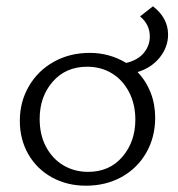

<svg xmlns="http://www.w3.org/2000/svg" viewBox="-20 -586 566 610"><path d="M417 -357Q444 -329 458.5 -292Q473 -255 473 -212Q473 -150 444.5 -100.5Q416 -51 366 -23.5Q316 4 253 4Q193 4 145 -22.5Q97 -49 70 -96Q43 -143 43 -202Q43 -263 72 -312.5Q101 -362 151.5 -390Q202 -418 265 -418Q328 -418 381 -386Q418 -395 437 -418Q456 -441 456 -470Q456 -508 425 -534L466 -566Q514 -529 514 -476Q514 -437 488 -404Q462 -371 417 -357ZM410 -206Q410 -255 390 -293.5Q370 -332 335.5 -353Q301 -374 257 -374Q189 -374 147.5 -326.5Q106 -279 106 -208Q106 -158 126 -120Q146 -82 181 -61Q216 -40 260 -40Q328 -40 369 -88Q410 -136 410 -206Z"/></svg>

Font: Ysabeau Semilight
Style: Regular
Weight: 300
Designer: Christian Thalmann (Catharsis Fonts)
Version: Version 0.003